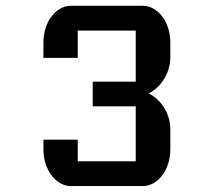

<svg xmlns="http://www.w3.org/2000/svg" viewBox="-20 -630 707 650"><path d="M127 -124C127 -55.7 168.9 0 220.2 0H463.4C514.6 0 556.6 -55.7 556.6 -124V-191.9C556.6 -246.1 525.4 -292.5 483.4 -314C525.4 -334.5 556.6 -382.8 556.6 -436.5V-486.3C556.6 -555.2 514.6 -610.4 463.4 -610.4H220.2C168.9 -610.4 127 -555.2 127 -486.3V-434.1H243.2V-526.4H439.5V-353.5H293.9V-270H439.5V-84H243.2V-157.2H127Z"/></svg>

Font: Atomic Age
Style: Regular
Weight: 400
Designer: James Grieshaber
Foundry: James Grieshaber
Version: Version 1.002